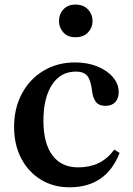

<svg xmlns="http://www.w3.org/2000/svg" viewBox="-20 -807 580 838"><path d="M283.5 10.5Q213 10.5 158.2 -23Q103.5 -56.5 72.5 -116Q41.5 -175.5 41.5 -253Q41.5 -334.5 75.5 -398.2Q109.5 -462 169.8 -498.2Q230 -534.5 307.5 -534.5Q362 -534.5 405 -517Q448 -499.5 473 -470Q498 -440.5 498 -405Q498 -377 482.8 -361Q467.5 -345 441 -345Q411.5 -345 398.5 -362.2Q385.5 -379.5 382 -409Q377 -454.5 362 -474.5Q347 -494.5 311 -494.5Q244 -494.5 206.8 -436.8Q169.5 -379 169.5 -280.5Q169.5 -181.5 208.8 -129Q248 -76.5 321.5 -76.5Q371 -76.5 409.5 -94.8Q448 -113 479 -154L502 -139.5Q443.5 10.5 283.5 10.5ZM309.5 -644.5Q275 -644.5 256.2 -665.8Q237.5 -687 237.5 -714.5Q237.5 -744.5 256.5 -765.8Q275.5 -787 309.5 -787Q344 -787 364 -765.8Q384 -744.5 384 -714.5Q384 -687 364.5 -665.8Q345 -644.5 309.5 -644.5Z"/></svg>

Font: Libre Caslon Text Medium
Style: Regular
Weight: 500
Designer: Pablo Impallari, Rodrigo Fuenzalida, Katja Schimmel
Foundry: Pablo Impallari, Rodrigo Fuenzalida
Version: Version 2.000